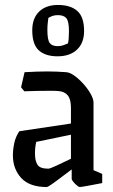

<svg xmlns="http://www.w3.org/2000/svg" viewBox="-20 -745 455 774"><path d="M169 9Q99 9 65.5 -27.5Q32 -64 32 -119Q32 -142 37.5 -168Q43 -194 58 -216L266 -247V-311Q266 -344 253.5 -360Q241 -376 215 -378Q205 -379 182 -379Q159 -379 131 -378.5Q103 -378 78 -377L65 -393L79 -454Q132 -457 170 -457Q208 -457 247 -454Q262 -453 280.5 -439.5Q299 -426 316.5 -406.5Q334 -387 345.5 -366.5Q357 -346 357 -331V-59L392 -44V-7Q361 -1 334 4Q307 9 301 9Q298 9 290 2.5Q282 -4 275.5 -12Q269 -20 269 -24V-62Q246 -45 224.5 -28.5Q203 -12 187.5 -1.5Q172 9 169 9ZM121 -126Q121 -97 131 -81Q141 -65 175 -65Q181 -65 208 -77.5Q235 -90 266 -105V-202L126 -173Q121 -151 121 -126ZM212 -518Q163 -518 136.5 -542Q110 -566 110 -623Q110 -671 137.5 -698Q165 -725 214 -725Q264 -725 291.5 -701Q319 -677 319 -620Q319 -572 290.5 -545Q262 -518 212 -518ZM212 -559Q225 -559 235 -562.5Q245 -566 254 -570Q256 -578 257 -590.5Q258 -603 258 -619Q258 -659 247.5 -671.5Q237 -684 214 -684Q201 -684 192.5 -681Q184 -678 175 -673Q174 -665 172.5 -652.5Q171 -640 171 -624Q171 -584 180.5 -571.5Q190 -559 212 -559Z"/></svg>

Font: Grenze Gotisch
Style: Regular
Weight: 400
Designer: Renata Polastri
Foundry: Omnibus-Type
Version: Version 1.001